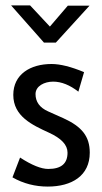

<svg xmlns="http://www.w3.org/2000/svg" viewBox="-20 -680 377 708"><path d="M230 -659 164 -582 91 -660H21L142 -523H186L310 -659ZM311 -117C311 -177 282 -213 214 -244L158 -269C126 -283 111 -305 111 -333C111 -363 144 -379 176 -379C207 -379 238 -366 269 -342L290 -414C242 -434 202 -444 170 -444C92 -444 29 -406 29 -330C29 -251 99 -219 160 -191C206 -170 229 -146 229 -117C229 -77 206 -57 158 -57C132 -57 97 -71 54 -99L26 -26C66 -3 110 8 156 8C245 8 311 -32 311 -117Z"/></svg>

Font: linja pona
Style: Regular
Weight: 400
Foundry: jan Same & David A Roberts
Version: Version 4.9